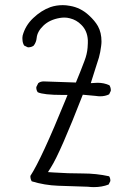

<svg xmlns="http://www.w3.org/2000/svg" viewBox="-20 -766 540 762"><path d="M352.5 -23.4Q384.8 -23.4 411.1 -33.7L417.5 -46.4Q418 -47.9 418 -48.8Q418 -59.1 413.1 -66.4Q362.3 -77.6 308.1 -77.6Q249.5 -77.6 192.4 -81.5L170.4 -83L182.1 -101.6Q218.8 -159.2 308.6 -390.1L360.4 -385.3Q370.1 -383.8 377 -383.8Q397.5 -383.8 413.1 -391.6L419.4 -404.8Q419.9 -406.2 419.9 -407.2Q419.9 -418.9 414.1 -427.7Q392.6 -437.5 367.2 -437.5Q363.3 -437.5 340.3 -436Q355.5 -485.4 362.5 -506.1Q369.6 -526.9 372.6 -537.6Q378.4 -558.6 381.3 -582.5Q382.8 -593.3 382.8 -601.1Q382.8 -636.7 368.7 -662.1Q356.9 -683.1 333 -705.1Q299.8 -735.8 257.8 -742.7Q242.7 -745.6 229.5 -745.6Q203.1 -745.6 180.2 -737.8Q143.6 -724.6 111.8 -694.3Q80.6 -665 69.8 -624.5Q68.8 -619.1 68.8 -615.5Q68.8 -611.8 69.3 -606.9Q69.8 -595.7 75.7 -585.4L89.4 -578.6Q90.8 -578.1 94.2 -578.1Q97.7 -578.1 103 -579.6Q108.4 -581.1 113.8 -585Q124 -598.6 125.5 -615.2Q127.9 -641.1 152.6 -664.6Q177.2 -688 217.8 -694.8Q226.1 -696.3 236.1 -696.3Q246.1 -696.3 257.3 -693.4Q283.7 -687 302.7 -667.5Q326.7 -644 328.6 -606.4Q328.6 -601.6 328.6 -594.7Q328.6 -587.9 327.6 -576.7Q325.7 -551.3 314.9 -523.4Q300.3 -484.4 281.2 -438.5L153.3 -442.9Q140.6 -442.9 131.8 -436L124.5 -421.4Q124 -419.9 124 -418.9Q124 -407.7 129.9 -399.9Q152.8 -389.2 228.5 -389.2H248L240.7 -371.1Q144.5 -134.8 100.6 -67.9Q100.6 -66.9 100.6 -65.9Q100.6 -55.2 106 -46.4Q156.7 -30.8 210.9 -28.8L328.6 -24.9Q340.8 -23.4 352.5 -23.4Z"/></svg>

Font: NaikaiFont
Style: ExtraLight
Weight: 200
Version: Version 1.89